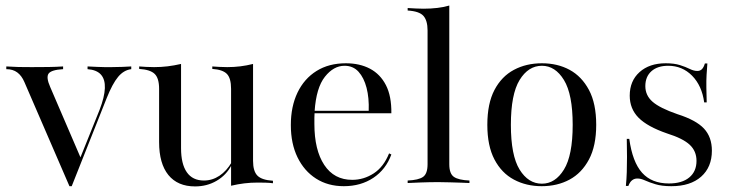

<svg xmlns="http://www.w3.org/2000/svg" viewBox="-20 -652 2607 684"><path d="M227.4 11.3 66.9 -359.7Q57.3 -382.3 41.5 -394Q25.8 -405.6 2.4 -405.6V-415.3Q25.8 -413.7 46 -413.3Q66.1 -412.9 92.7 -412.9Q126.6 -412.9 153.2 -413.3Q179.8 -413.7 204.8 -415.3V-405.6Q162.9 -403.2 153.2 -389.9Q143.5 -376.6 158.9 -341.9L268.5 -87.1L261.3 -78.2L334.7 -260.5Q352.4 -306.5 353.6 -337.9Q354.8 -369.4 339.5 -386.3Q324.2 -403.2 291.9 -405.6V-415.3Q312.1 -414.5 326.6 -413.7Q341.1 -412.9 352.8 -412.9Q364.5 -412.9 377.4 -412.9Q398.4 -412.9 415.7 -413.7Q433.1 -414.5 447.6 -415.3V-405.6Q421 -402.4 400.8 -378.2Q380.6 -354 359.7 -301.6L235.5 11.3Z M675 12.1Q612.9 12.1 579.8 -28.6Q546.8 -69.4 546.8 -146V-335.5Q546.8 -373.4 531 -388.7Q515.3 -404 475.8 -406.5V-415.3Q486.3 -414.5 500.4 -413.7Q514.5 -412.9 529 -412.9Q554 -412.9 577 -415.7Q600 -418.5 625 -424.2V-124.2Q625 -67.7 645.6 -38.3Q666.1 -8.9 706.5 -8.9Q736.3 -8.9 761.7 -25.8Q787.1 -42.7 805.6 -74.2L804.8 -63.7Q786.3 -28.2 752 -8.1Q717.7 12.1 675 12.1ZM803.2 9.7V-335.5Q803.2 -373.4 788.3 -388.7Q773.4 -404 736.3 -406.5V-415.3Q746.8 -414.5 761.3 -413.7Q775.8 -412.9 789.5 -412.9Q813.7 -412.9 836.3 -415.7Q858.9 -418.5 881.5 -424.2V-79Q881.5 -41.9 897.2 -26.2Q912.9 -10.5 952.4 -8.1V0.8Q941.1 -0.8 926.2 -1.2Q911.3 -1.6 898.4 -1.6Q873.4 -1.6 850.4 1.2Q827.4 4 803.2 9.7Z M1204.8 11.3Q1148.4 11.3 1106 -15.7Q1063.7 -42.7 1039.9 -91.5Q1016.1 -140.3 1016.1 -206.5Q1016.1 -272.6 1039.9 -322.2Q1063.7 -371.8 1107.7 -399.2Q1151.6 -426.6 1212.1 -426.6Q1261.3 -426.6 1298 -407.3Q1334.7 -387.9 1354.8 -348.8Q1375 -309.7 1374.2 -248.4H1068.5L1067.7 -257.3H1293.5Q1295.2 -303.2 1285.9 -339.1Q1276.6 -375 1257.3 -396.4Q1237.9 -417.7 1207.3 -417.7Q1168.5 -417.7 1137.5 -378.6Q1106.5 -339.5 1100.8 -255.6V-254Q1100 -243.5 1100 -232.7Q1100 -221.8 1100 -210.5Q1100 -117.7 1135.1 -64.5Q1170.2 -11.3 1234.7 -11.3Q1275.8 -11.3 1311.3 -34.3Q1346.8 -57.3 1366.1 -105.6L1374.2 -101.6Q1354.8 -48.4 1310.1 -18.5Q1265.3 11.3 1204.8 11.3Z M1432.3 0V-8.9Q1471 -10.5 1487.1 -21.8Q1503.2 -33.1 1503.2 -66.9V-543.5Q1503.2 -579 1488.3 -595.6Q1473.4 -612.1 1432.3 -614.5V-623.4Q1446 -622.6 1460.5 -621.8Q1475 -621 1488.7 -621Q1514.5 -621 1538.3 -623.8Q1562.1 -626.6 1580.6 -632.3V-66.9Q1580.6 -33.1 1597.2 -21.8Q1613.7 -10.5 1652.4 -8.9V0Q1641.1 -0.8 1623.4 -1.2Q1605.6 -1.6 1584.3 -2.4Q1562.9 -3.2 1541.9 -3.2Q1511.3 -3.2 1479.4 -2Q1447.6 -0.8 1432.3 0Z M1909.7 11.3Q1854.8 11.3 1810.9 -12.1Q1766.9 -35.5 1741.5 -83.9Q1716.1 -132.3 1716.1 -207.3Q1716.1 -283.1 1741.5 -331.5Q1766.9 -379.8 1810.9 -403.2Q1854.8 -426.6 1910.5 -426.6Q1966.1 -426.6 2009.3 -403.2Q2052.4 -379.8 2078.2 -331.5Q2104 -283.1 2104 -207.3Q2104 -132.3 2078.2 -83.9Q2052.4 -35.5 2008.9 -12.1Q1965.3 11.3 1909.7 11.3ZM1910.5 2.4Q1958.1 2.4 1989.1 -48Q2020.2 -98.4 2020.2 -207.3Q2020.2 -316.1 1989.1 -366.9Q1958.1 -417.7 1910.5 -417.7Q1862.1 -417.7 1831 -366.9Q1800 -316.1 1800 -207.3Q1800 -98.4 1831 -48Q1862.1 2.4 1910.5 2.4Z M2371.8 11.3Q2337.9 11.3 2315.3 4.4Q2292.7 -2.4 2277.8 -9.3Q2262.9 -16.1 2250.8 -16.1Q2228.2 -16.1 2218.5 10.5H2209.7Q2212.1 -13.7 2212.9 -38.7Q2213.7 -63.7 2213.7 -93.1Q2213.7 -122.6 2212.9 -157.3H2221.8Q2233.1 -75 2267.3 -36.7Q2301.6 1.6 2362.9 1.6Q2409.7 1.6 2435.5 -19.8Q2461.3 -41.1 2461.3 -79Q2461.3 -113.7 2437.1 -136.3Q2412.9 -158.9 2356.5 -176.6Q2286.3 -200.8 2254.8 -232.7Q2223.4 -264.5 2223.4 -311.3Q2223.4 -363.7 2258.5 -395.2Q2293.5 -426.6 2351.6 -426.6Q2381.5 -426.6 2402 -420.2Q2422.6 -413.7 2437.1 -406.5Q2451.6 -399.2 2464.5 -399.2Q2474.2 -399.2 2480.6 -405.6Q2487.1 -412.1 2491.1 -425.8H2500Q2498.4 -406.5 2497.2 -385.5Q2496 -364.5 2496.4 -340.7Q2496.8 -316.9 2497.6 -287.1H2488.7Q2480.6 -346.8 2445.6 -382.3Q2410.5 -417.7 2360.5 -417.7Q2322.6 -417.7 2300.8 -398.4Q2279 -379 2279 -345.2Q2279 -312.1 2304.8 -289.5Q2330.6 -266.9 2393.5 -245.2Q2459.7 -224.2 2487.9 -194Q2516.1 -163.7 2516.1 -115.3Q2516.1 -56.5 2477.8 -22.6Q2439.5 11.3 2371.8 11.3Z"/></svg>

Font: Playfair 144pt
Style: Regular
Weight: 400
Designer: Claus Eggers Sørensen
Foundry: Claus Eggers Sørensen
Version: Version 2.001;gftools[0.9.30]